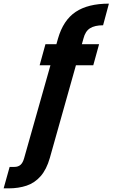

<svg xmlns="http://www.w3.org/2000/svg" viewBox="-163 -797 619 1056"><path d="M-143 239 -110 121H-84Q-63 121 -50 109.5Q-37 98 -30 72L156 -585Q185 -686 253 -731.5Q321 -777 436 -777L404 -658Q358 -658 332 -641.5Q306 -625 296 -585L111 72Q93 135 60.5 172Q28 209 -16.5 224Q-61 239 -116 239ZM55 -438 87 -554H382L350 -438Z"/></svg>

Font: DM Sans 17pt ExtraBold
Style: Italic
Weight: 800
Italic angle: -10°
Version: Version 4.004;gftools[0.9.30]